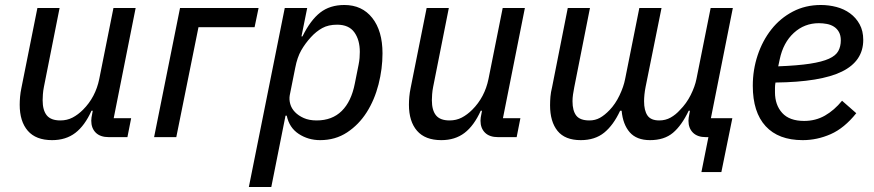

<svg xmlns="http://www.w3.org/2000/svg" viewBox="-20 -550 3506 770"><path d="M219 -518 156 -201Q153 -186 152 -171.5Q151 -157 151 -148Q151 -108 167.5 -87.5Q184 -67 222 -67Q249 -67 271 -78.5Q293 -90 313 -110Q363 -160 378 -233L435 -518H524L436 -76H506L491 0H417Q382 0 364 -18Q346 -36 346 -66Q346 -71 347 -79Q348 -87 350 -95L352 -106H347Q320 -46 282 -17Q244 12 189 12Q124 12 91.5 -25.5Q59 -63 59 -130Q59 -145 60.5 -162Q62 -179 66 -198L130 -518Z M702 -518H1017L1001 -441H776L687 0H598Z M1122 -518H1212L1189 -404H1193Q1225 -469 1264 -499.5Q1303 -530 1361 -530Q1432 -530 1473 -478Q1514 -426 1514 -336Q1514 -274 1498 -211.5Q1482 -149 1450.5 -99.5Q1419 -50 1372 -19Q1325 12 1264 12Q1216 12 1178 -13Q1140 -38 1130 -86H1125L1068 200H978ZM1250 -67Q1312 -67 1350.5 -105Q1389 -143 1403 -215L1418 -290Q1421 -305 1422 -317.5Q1423 -330 1423 -342Q1423 -390 1401 -420.5Q1379 -451 1332 -451Q1297 -451 1272.5 -437.5Q1248 -424 1227 -401Q1204 -376 1188 -348Q1172 -320 1164 -278L1142 -168Q1139 -151 1144 -133Q1149 -115 1163 -100.5Q1177 -86 1198.5 -76.5Q1220 -67 1250 -67Z M1780 -518 1717 -201Q1714 -186 1713 -171.5Q1712 -157 1712 -148Q1712 -108 1728.5 -87.5Q1745 -67 1783 -67Q1810 -67 1832 -78.5Q1854 -90 1874 -110Q1924 -160 1939 -233L1996 -518H2085L1997 -76H2067L2052 0H1978Q1943 0 1925 -18Q1907 -36 1907 -66Q1907 -71 1908 -79Q1909 -87 1911 -95L1913 -106H1908Q1881 -46 1843 -17Q1805 12 1750 12Q1685 12 1652.5 -25.5Q1620 -63 1620 -130Q1620 -145 1621.5 -162Q1623 -179 1627 -198L1691 -518Z M2821 0H2811Q2777 0 2759 -18Q2741 -36 2741 -66Q2741 -71 2742 -78.5Q2743 -86 2745 -95L2747 -106H2742Q2714 -47 2679 -17.5Q2644 12 2587 12Q2533 12 2505.5 -19.5Q2478 -51 2473 -106H2467Q2440 -48 2403 -18Q2366 12 2309 12Q2246 12 2216 -25Q2186 -62 2186 -128Q2186 -145 2187.5 -162.5Q2189 -180 2194 -200L2257 -518H2346L2283 -200Q2280 -185 2278 -171Q2276 -157 2276 -144Q2276 -106 2291 -86.5Q2306 -67 2344 -67Q2367 -67 2386 -77.5Q2405 -88 2425 -109Q2448 -133 2464.5 -167.5Q2481 -202 2487 -233L2544 -518H2633L2569 -201Q2566 -186 2564.5 -171Q2563 -156 2563 -144Q2563 -107 2576.5 -87Q2590 -67 2624 -67Q2649 -67 2669.5 -78.5Q2690 -90 2707 -109Q2733 -135 2750 -169Q2767 -203 2773 -233L2830 -518H2919L2831 -76H2917L2873 140H2793Z M3199 12Q3102 12 3050.5 -44Q2999 -100 2999 -206Q2999 -270 3018.5 -328.5Q3038 -387 3073.5 -432Q3109 -477 3159.5 -503.5Q3210 -530 3272 -530Q3304 -530 3334.5 -522Q3365 -514 3389 -496.5Q3413 -479 3427.5 -452.5Q3442 -426 3442 -390Q3442 -305 3356.5 -263Q3271 -221 3090 -219Q3088 -208 3088 -198Q3088 -188 3088 -180Q3088 -129 3117 -97Q3146 -65 3205 -65Q3251 -65 3288.5 -86.5Q3326 -108 3357 -146L3414 -96Q3366 -36 3311.5 -12Q3257 12 3199 12ZM3264 -457Q3206 -457 3163.5 -418Q3121 -379 3107 -312L3101 -284Q3179 -287 3228 -294.5Q3277 -302 3304.5 -314.5Q3332 -327 3342 -345.5Q3352 -364 3352 -388Q3352 -408 3344.5 -421.5Q3337 -435 3324.5 -443Q3312 -451 3296 -454Q3280 -457 3264 -457Z"/></svg>

Font: IBM Plex Sans Text
Style: Italic
Weight: 450
Italic angle: -11°
Designer: Mike Abbink, Paul van der Laan, Pieter van Rosmalen
Foundry: Bold Monday
Version: Version 3.005